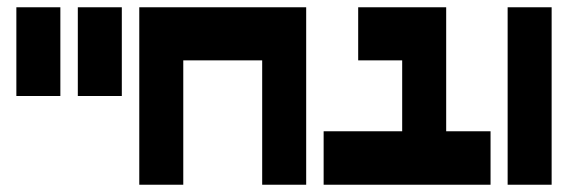

<svg xmlns="http://www.w3.org/2000/svg" viewBox="-20 -752 1562 528"><path d="M25 -732H146V-488H25Z M194 -732H315V-488H194Z M363 -732H701H822V-244H701V-586H484V-244H363V-586Z M965 -732H1086H1207V-586V-391H1329V-244H1207H1086H990H870V-391H990H1086V-586H965Z M1376 -732H1497V-244H1376Z"/></svg>

Font: PatchSans
Style: PatchSans
Weight: 400
Version: Version 1.0